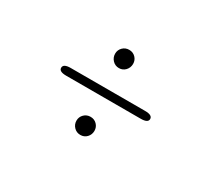

<svg xmlns="http://www.w3.org/2000/svg" viewBox="-69 -618 758 653"><g transform="rotate(30 309.5 -291.0)"><path d="M113.5 -289.5Q113.5 -305 142 -305H434.5Q463 -305 463 -289.5Q463 -274.5 434.5 -274.5H142Q113.5 -274.5 113.5 -289.5ZM284 -124Q269 -124 258.8 -134.5Q248.5 -145 248.5 -160Q248.5 -174.5 258.8 -184.8Q269 -195 284 -195Q299 -195 309 -184.8Q319 -174.5 319 -160Q319 -145 309 -134.5Q299 -124 284 -124ZM284 -386.5Q269 -386.5 258.8 -397.2Q248.5 -408 248.5 -423Q248.5 -437.5 258.8 -447.8Q269 -458 284 -458Q299 -458 309 -447.8Q319 -437.5 319 -423Q319 -408 309 -397.2Q299 -386.5 284 -386.5Z"/></g></svg>

Font: Sono ExtraLight Monospace ExtraLight
Style: Regular
Weight: 250
Version: Version 2.112